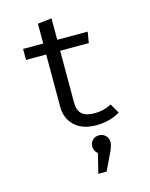

<svg xmlns="http://www.w3.org/2000/svg" viewBox="-136 -742 872 1114"><g transform="rotate(-15 300.0 -185.0)"><path d="M377 11Q294 11 247 -32.5Q200 -76 200 -147V-461H79V-527H200V-646L284 -656V-527H467L456 -461H284V-148Q284 -103 308 -81Q332 -59 385 -59Q439 -59 486 -84L519 -27Q492 -9 453.5 1Q415 11 377 11ZM429 124Q429 145 414 179L363 286H313L342 169Q320 152 320 124Q320 101 335.5 86Q351 71 374 71Q397 71 413 86.5Q429 102 429 124Z"/></g></svg>

Font: FiraDG Mono
Style: Regular
Weight: 400
Designer: Carrois Corporate & Edenspiekermann AG
Foundry: Carrois Corporate GbR & Edenspiekermann AG
Version: Version 3.206